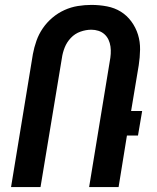

<svg xmlns="http://www.w3.org/2000/svg" viewBox="-20 -762 640 782"><path d="M25 0 114 -542Q119 -569 128.5 -596Q138 -623 154.5 -647Q171 -671 193.5 -690Q216 -709 242.5 -721Q269 -733 297 -737.5Q325 -742 352 -742Q385 -742 416 -736Q447 -730 472 -714.5Q497 -699 515 -674.5Q533 -650 542 -621Q551 -592 550.5 -560Q550 -528 545 -496L514 -310H559L542 -210H497L463 0H343L427 -512Q430 -527 431 -542.5Q432 -558 430 -572.5Q428 -587 422 -600Q416 -613 405.5 -622.5Q395 -632 381 -636.5Q367 -641 352 -641Q330 -641 307.5 -633Q285 -625 268.5 -607.5Q252 -590 243.5 -568.5Q235 -547 232 -525L145 0Z"/></svg>

Font: Iosevka Extended
Style: Bold Italic
Weight: 700
Width: 7
Italic angle: -9°
Monospace: yes
Designer: Belleve Invis
Foundry: Belleve Invis
Version: Version 32.5.0; ttfautohint (v1.8.4)